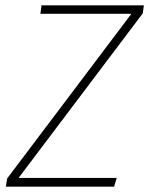

<svg xmlns="http://www.w3.org/2000/svg" viewBox="-20 -702 561 722"><path d="M2 0 7 -31 474 -650H132L136 -682H521L517 -652L50 -33H419L409 0Z"/></svg>

Font: Fira Sans UltraLight
Style: Italic
Weight: 200
Italic angle: -8°
Designer: Carrois Corporate & Edenspiekermann AG
Foundry: Carrois Corporate GbR & Edenspiekermann AG
Version: Version 4.203;PS 004.203;hotconv 1.0.88;makeotf.lib2.5.64775